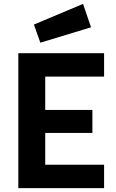

<svg xmlns="http://www.w3.org/2000/svg" viewBox="-20 -965 594 985"><path d="M187 -746 447 -825 406 -945 154 -839ZM514 0V-120H212V-283H454V-401H212V-572H514V-692H74V0Z"/></svg>

Font: RazerF5
Style: Bold
Weight: 700
Foundry: Razer Inc.
Version: Version 2